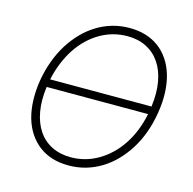

<svg xmlns="http://www.w3.org/2000/svg" viewBox="-108 -846 969 965"><g transform="rotate(15 376.0 -363.5)"><path d="M82.7 -365.4Q101.9 -476.6 154.8 -561.1Q179.7 -600.5 211.1 -633Q242.5 -665.5 280 -688.7Q317.5 -712 360.4 -724.6Q403.4 -737.2 451.3 -737.2Q541.5 -737.2 604 -690.7Q634.9 -667.3 656.8 -634.2Q678.6 -601.2 690.9 -559.5Q703.1 -517.8 705.1 -468Q707 -418.3 697.8 -361.9Q679.3 -249.6 626.8 -166.2Q601.9 -126.8 570.5 -94.3Q539.1 -61.8 501.8 -38.7Q464.5 -15.6 421.5 -2.8Q378.6 9.9 331 9.9Q238.6 9.9 176.8 -36.9Q146 -60.4 123.9 -93.6Q101.9 -126.8 89.8 -168.3Q77.8 -209.9 75.8 -259.4Q73.9 -308.9 82.7 -365.4ZM331 -32.7Q406.2 -32.7 472.3 -71Q505.3 -90.2 533.7 -117.4Q562.1 -144.5 585 -178.8Q608 -213.1 624.6 -254.4Q641.3 -295.8 650.9 -343H123.2Q113.6 -271.3 123.9 -213.8Q134.2 -156.2 161.6 -115.9Q188.9 -75.6 232.1 -54.2Q275.2 -32.7 331 -32.7ZM130.3 -384.2H657.7Q667.3 -456.3 657 -513.7Q646.7 -571 619.1 -611.3Q591.6 -651.6 548.8 -673.1Q506 -694.6 450.6 -694.6Q375.4 -694.6 310 -657Q277.3 -638.1 248.9 -611Q220.5 -583.8 197.6 -549.2Q174.7 -514.6 157.7 -473.2Q140.6 -431.8 130.3 -384.2Z"/></g></svg>

Font: Inter P Extra Light
Style: Italic
Weight: 200
Italic angle: 9.39999°
Designer: Rasmus Andersson
Foundry: rsms
Version: Version 3.018;git-588b23468